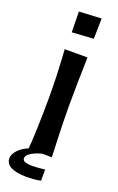

<svg xmlns="http://www.w3.org/2000/svg" viewBox="-179 -761 575 936"><g transform="rotate(20 109.0 -293.5)"><path d="M178 0 57 -2Q59 -20 60.5 -46.5Q62 -73 63 -107Q64 -141 65 -181Q66 -221 66 -267Q66 -332 64 -383Q62 -434 60 -468Q58 -502 57 -517H175Q175 -505 174 -470Q173 -435 172 -382.5Q171 -330 171 -266Q171 -223 172 -184Q173 -145 174 -110.5Q175 -76 176.5 -48Q178 -20 178 0ZM173 -613 61 -606 59 -713 175 -719ZM93 132Q45 132 15 118Q-15 104 -15 74Q-15 60 -4 43.5Q7 27 27 13.5Q47 0 74 -8L133 -2Q112 3 93.5 11Q75 19 63.5 29Q52 39 52 50Q52 63 66.5 67.5Q81 72 101 72Q116 72 136 70.5Q156 69 168 67V125Q148 129 129.5 130.5Q111 132 93 132Z"/></g></svg>

Font: Truculenta
Style: Bold
Weight: 700
Designer: Ivan Castro, Eva Sanz & Omnibus-Type Team
Foundry: Omnibus-Type
Version: Version 1.002